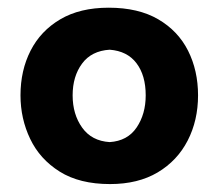

<svg xmlns="http://www.w3.org/2000/svg" viewBox="-20 -837 556 489"><path d="M260.3 -368.2Q182.6 -368.2 132.1 -399.9Q81.5 -431.6 56.9 -483.2Q32.2 -534.7 32.2 -594.2Q32.2 -657.7 57.9 -708Q83.5 -758.3 133.5 -787.8Q183.6 -817.4 256.8 -817.4Q332.5 -817.4 383.1 -787.8Q433.6 -758.3 459 -707.8Q484.4 -657.2 484.4 -594.2Q484.4 -530.3 458 -479Q431.6 -427.7 381.6 -397.9Q331.5 -368.2 260.3 -368.2ZM259.3 -475.1Q304.7 -478 327.9 -512.2Q351.1 -546.4 351.1 -594.2Q351.1 -645 327.6 -676Q304.2 -707 259.3 -710.4Q212.9 -707.5 189 -675Q165 -642.6 165 -594.2Q165 -545.9 189.2 -512Q213.4 -478 259.3 -475.1Z"/></svg>

Font: Pinar DS2-Bold
Style: Regular
Weight: 700
Designer: Amin Abedi
Version: Version 2.000